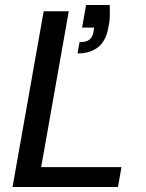

<svg xmlns="http://www.w3.org/2000/svg" viewBox="-20 -745 582 765"><path d="M30 0 154 -700H254L144 -79H464L450 0ZM289 -532 297 -577Q323 -577 335.5 -586.5Q348 -596 352 -615L355 -635H307L323 -725H417Q418 -698 417.5 -678Q417 -658 412 -637Q403 -583 371.5 -557.5Q340 -532 289 -532Z"/></svg>

Font: DM Sans 10pt Medium
Style: Italic
Weight: 500
Italic angle: -10°
Version: Version 4.004;gftools[0.9.30]